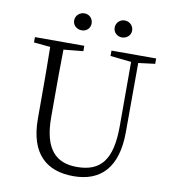

<svg xmlns="http://www.w3.org/2000/svg" viewBox="-97 -993 985 1092"><g transform="rotate(10 395.0 -446.5)"><path d="M535 -810C562 -810 586 -830 586 -858C586 -887 562 -908 535 -908C508 -908 485 -887 485 -858C485 -830 508 -810 535 -810ZM303 -810C330 -810 352 -830 352 -858C352 -887 330 -908 303 -908C275 -908 251 -887 251 -858C251 -830 275 -810 303 -810ZM748 -726H490V-695L611 -682V-311C611 -115 547 -40 410 -40C293 -40 218 -105 218 -293V-389C218 -489 218 -588 220 -684L333 -695V-726H48V-695L143 -686C145 -588 145 -488 145 -389V-272C145 -69 245 15 400 15C556 15 651 -77 651 -284L652 -683L748 -695Z"/></g></svg>

Font: Noto Serif CJK JP Light
Style: Regular
Weight: 300
Designer: Ryoko NISHIZUKA 西塚涼子 (kana & ideographs); Frank Grießhammer (Latin, Greek & Cyrillic); Wenlong ZHANG 张文龙 (bopomofo); San
Foundry: Adobe Systems Incorporated
Version: Version 1.001;PS 1.001;hotconv 16.6.54;makeotf.lib2.5.65590